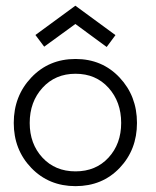

<svg xmlns="http://www.w3.org/2000/svg" viewBox="-20 -624 534 656"><path d="M131 -464.5 101 -504.5 237.5 -604.5 374.5 -504 344.5 -463.5 237.5 -542ZM238 12Q147 12 87 -50.2Q27 -112.5 27 -204Q27 -296 87 -359.2Q147 -422.5 238 -422.5Q329 -422.5 388.5 -359.2Q448 -296 448 -204Q448 -112.5 388.8 -50.2Q329.5 12 238 12ZM394 -204Q394 -276 350.8 -324Q307.5 -372 238 -372Q169 -372 125.2 -324Q81.5 -276 81.5 -204Q81.5 -132.5 125 -85.5Q168.5 -38.5 238 -38.5Q307.5 -38.5 350.8 -85.5Q394 -132.5 394 -204Z"/></svg>

Font: League Spartan Light
Style: Regular
Weight: 277
Foundry: The League of Moveable Type
Version: Version 2.002